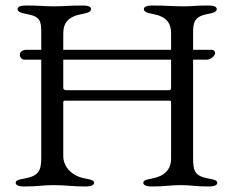

<svg xmlns="http://www.w3.org/2000/svg" viewBox="-20 -673 850 698"><path d="M37 -8C37 0 49 5 66 5C120 5 133 0 176 0C222 0 239 5 293 5C310 5 322 0 322 -8C322 -17 313 -20 290 -24C244 -32 210 -64 210 -106V-296C210 -304 210 -307 215 -307H597C601 -307 602 -304 602 -300C602 -297 602 -295 602 -292V-97C602 -54 575 -32 533 -24C510 -20 501 -17 501 -8C501 0 513 5 530 5C584 5 595 0 637 0C678 0 687 5 741 5C758 5 770 0 770 -8C770 -17 761 -20 738 -24C688 -33 682 -51 682 -100V-456H731C747 -456 762 -471 762 -480C762 -488 756 -492 749 -492H682V-552C682 -590 685 -613 735 -622C758 -626 768 -631 768 -640C768 -648 758 -653 739 -653C685 -653 684 -650 648 -650C603 -650 586 -653 532 -653C514 -653 503 -648 503 -640C503 -631 513 -626 536 -622C586 -613 602 -588 602 -552V-492H210V-551C210 -590 228 -613 278 -622C301 -626 311 -631 311 -640C311 -648 302 -653 282 -653C228 -653 217 -650 176 -650C136 -650 127 -653 73 -653C53 -653 44 -648 44 -640C44 -631 54 -626 77 -622C127 -613 130 -597 130 -551V-492H76C63 -492 52 -485 52 -474C52 -465 60 -456 68 -456H130V-99C130 -51 119 -33 69 -24C46 -20 37 -17 37 -8ZM210 -456H602V-357C602 -348 600 -345 595 -345H224C218 -345 210 -346 210 -354Z"/></svg>

Font: EB Garamond
Style: Regular
Weight: 400
Designer: Georg Duffner and Octavio Pardo
Foundry: Georg Duffner
Version: Version 1.000;PS 001.000;hotconv 1.0.88;makeotf.lib2.5.64775